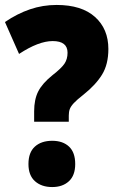

<svg xmlns="http://www.w3.org/2000/svg" viewBox="-20 -744 473 776"><path d="M118 -294Q118 -342 134.5 -374.5Q151 -407 192 -440Q228 -468 240.5 -486.5Q253 -505 253 -531Q253 -578 193 -578Q136 -578 57 -526L0 -655Q50 -689 101.5 -706.5Q153 -724 209 -724Q310 -724 364 -675.5Q418 -627 418 -546Q418 -484 392.5 -442.5Q367 -401 318 -362Q291 -341 278.5 -327.5Q266 -314 262 -303Q258 -292 258 -277V-252H118ZM95 -81Q95 -128 121 -151.5Q147 -175 191 -175Q234 -175 259 -151.5Q284 -128 284 -81Q284 -35 258.5 -11.5Q233 12 191 12Q148 12 121.5 -11.5Q95 -35 95 -81Z"/></svg>

Font: Noto Sans Lao Looped Condensed Black
Style: Regular
Weight: 900
Width: 3
Designer: Mark Frömberg, Ben Mitchell
Foundry: The Fontpad Ltd
Version: Version 1.002; ttfautohint (v1.8.4.7-5d5b)